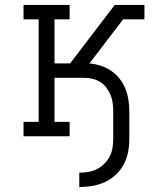

<svg xmlns="http://www.w3.org/2000/svg" viewBox="-20 -550 640 775"><path d="M300 205V147Q318 147 336 144Q354 141 370.5 133Q387 125 400.5 111.5Q414 98 422.5 82Q431 66 434 47.5Q437 29 437 11V-99Q437 -116 435 -133Q433 -150 426.5 -166Q420 -182 409.5 -196Q399 -210 384.5 -219Q370 -228 353 -232Q336 -236 319 -236H200V-58H261V0H75V-58H136V-472H75V-530H261V-472H200V-294H263L443 -530H563V-472H477L341 -294Q364 -292 387 -284.5Q410 -277 429 -264Q448 -251 463 -232Q478 -213 486.5 -191Q495 -169 498.5 -146Q502 -123 502 -99V11Q502 38 497 64Q492 90 479.5 113.5Q467 137 447 155.5Q427 174 403 185Q379 196 352.5 200.5Q326 205 300 205Z"/></svg>

Font: Iosevka Curly Slab LtEx
Style: Regular
Weight: 300
Width: 7
Monospace: yes
Designer: Belleve Invis
Foundry: Belleve Invis
Version: Version 11.1.0; ttfautohint (v1.8.3)